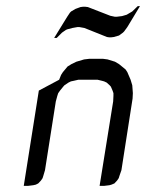

<svg xmlns="http://www.w3.org/2000/svg" viewBox="-20 -603 474 623"><path d="M57.1 0 106 -309.1 171.9 -344.2 178.2 -359.9 184.1 -369.1 194.8 -381.8 199.2 -387.2 211.9 -395 228 -402.8 252.9 -410.2 269 -412.1H314.9L329.1 -410.2L353 -402.8L366.2 -395L387.2 -377.9L393.1 -369.1L403.8 -344.2L409.2 -326.2L411.1 -300.8L410.2 -283.2L374 -50.8L368.2 -34.2L365.2 -24.9L359.9 -17.1L351.1 -7.8L341.8 -3.9L335 -2L318.8 0H303.2L347.2 -273.9L348.1 -292V-300.8L345.2 -309.1L339.8 -321.8L335.9 -326.2L326.2 -335L317.9 -338.9L311 -340.8L296.9 -344.2H233.9L219.2 -340.8L210 -338.9L202.1 -335L189 -326.2L185.1 -321.8L174.8 -309.1L168.9 -300.8L166 -292L161.1 -273.9L126 -50.8L121.1 -34.2L118.2 -24.9L112.8 -17.1L104 -7.8L96.2 -3.9L87.9 -2L71.8 0ZM155.8 -480 198.2 -548.8 207 -562 210.9 -565.9 225.1 -574.2 241.2 -580.1 249 -581.1H256.8L265.1 -580.1L337.9 -551.8L352.1 -548.8H359.9L376 -550.8L391.1 -555.2L396 -558.1L409.2 -565.9L426.8 -583H434.1L393.1 -515.1L382.8 -501L378.9 -497.1L366.2 -487.8L349.1 -482.9L340.8 -481.9H334L327.1 -482.9L253.9 -512.2L237.8 -515.1H231L214.8 -512.2L198.2 -507.8L193.8 -505.9L181.2 -497.1L164.1 -480Z"/></svg>

Font: Petahja
Style: Italic
Weight: 400
Designer: T. Christopher White
Version: Version 1.1